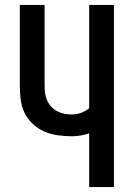

<svg xmlns="http://www.w3.org/2000/svg" viewBox="-20 -755 540 775"><path d="M340 0V-217Q323 -211 305.5 -208Q288 -205 270 -205Q242 -205 213 -209Q184 -213 158 -224.5Q132 -236 111 -256Q90 -276 78 -302Q66 -328 63 -356.5Q60 -385 60 -413V-735H160V-413Q160 -398 161.5 -382.5Q163 -367 169 -352.5Q175 -338 185.5 -326Q196 -314 210 -306.5Q224 -299 239 -296Q254 -293 270 -293Q289 -293 307 -299.5Q325 -306 340 -318V-735H440V0Z"/></svg>

Font: Iosevka Semibold
Style: Regular
Weight: 600
Monospace: yes
Designer: Belleve Invis
Foundry: Belleve Invis
Version: Version 33.2.3; ttfautohint (v1.8.4)